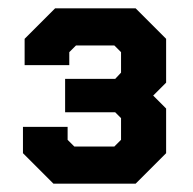

<svg xmlns="http://www.w3.org/2000/svg" viewBox="-20 -720 463 460"><path d="M35 -353V-416H142V-385L158 -369H254L270 -385V-437L256 -451H136V-531H256L270 -546V-595L254 -611H162L146 -595V-564H39V-627L112 -700H305L378 -627V-522L347 -491L378 -460V-353L305 -280H108Z"/></svg>

Font: Chakra Petch SemiBold
Style: Regular
Weight: 600
Designer: Katatrad Aksorn Co.,Ltd.
Foundry: Cadson Demak Co.,Ltd.
Version: Version 1.000; ttfautohint (v1.6)